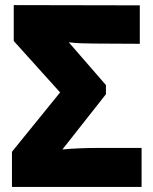

<svg xmlns="http://www.w3.org/2000/svg" viewBox="-20 -734 599 754"><path d="M27 0V-138L216 -371L34 -573V-714L529 -713V-562L347 -563Q327 -563 300.5 -564Q274 -565 250 -568L396 -400V-364L225 -147Q255 -150 291 -151.5Q327 -153 357 -153H536V0Z"/></svg>

Font: Noto Sans SemiCondensed Black
Style: Regular
Weight: 900
Width: 4
Designer: Monotype Design Team
Foundry: Monotype Imaging Inc.
Version: Version 2.013; ttfautohint (v1.8.4.7-5d5b)